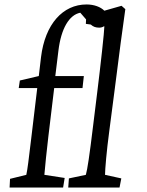

<svg xmlns="http://www.w3.org/2000/svg" viewBox="-20 -841 659 861"><path d="M263 0 270 -43 179 -57C182 -91 189 -165 197 -230L223 -446H350L356 -500H228L242 -614C254 -713 290 -774 340 -784L366 -754L365 -734L387 -731C398 -721 409 -717 425 -717C432 -717 440 -719 446 -723H448C448 -702 431 -547 416 -427L398 -281C381 -140 372 -82 365 -57L289 -41L286 0H516L524 -41L451 -57C451 -81 458 -163 470 -253L495 -445C516 -613 528 -700 542 -800L525 -815L448 -793C431 -810 402 -821 368 -821C262 -821 182 -733 164 -585L154 -500L69 -480L64 -446H147L120 -220C108 -121 104 -85 98 -57L25 -39L23 0Z"/></svg>

Font: TPK Tissa Web
Style: Italic
Weight: 400
Italic angle: -7°
Designer: Jacques Le Bailly, Suppakit Chalermlarp | Katatrad Co.,Ltd.
Foundry: Jacques Le Bailly, Cadson Demak Co.,Ltd.
Version: Version 5.000;Glyphs 3.1.2 (3151)